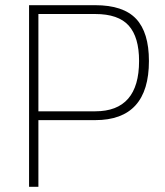

<svg xmlns="http://www.w3.org/2000/svg" viewBox="-20 -720 635 740"><path d="M347 -257H128V0H92V-700H347Q455 -700 504.5 -647.5Q554 -595 554 -485Q554 -257 347 -257ZM128 -291H347Q516 -291 516 -485Q516 -577 476 -621.5Q436 -666 347 -666H128Z"/></svg>

Font: Titillium Web
Style: Thin
Weight: 200
Version: Version 1.001;PS 57.000;hotconv 1.0.70;makeotf.lib2.5.55311